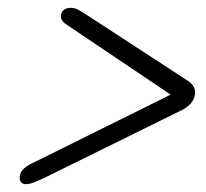

<svg xmlns="http://www.w3.org/2000/svg" viewBox="-20 -587 526 490"><path d="M136 -550.5Q140.5 -567 161 -567Q170 -567 178.2 -562.8Q186.5 -558.5 197.5 -551.5L459 -381Q483 -366 476.5 -341Q470.5 -317.5 438 -303L90 -131.5Q75.5 -125 65.2 -121Q55 -117 46 -117Q36 -117 32.2 -124.5Q28.5 -132 31.5 -142Q36 -158 61.5 -170L415.5 -345.5L151 -523.5Q132 -535.5 136 -550.5Z"/></svg>

Font: Fraunces 72pt Soft
Style: Italic
Weight: 400
Italic angle: -16°
Version: Version 1.000;[b76b70a41]